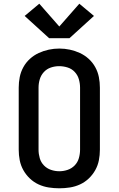

<svg xmlns="http://www.w3.org/2000/svg" viewBox="-20 -1008 640 1036"><path d="M300 8Q271 8 242.5 3.5Q214 -1 188 -13Q162 -25 141 -45Q120 -65 106 -90Q92 -115 86.5 -143Q81 -171 81 -200V-535Q81 -564 86.5 -592Q92 -620 106 -645.5Q120 -671 141.5 -690.5Q163 -710 189 -722Q215 -734 243 -740Q271 -746 300 -746Q329 -746 357 -740Q385 -734 411 -722Q437 -710 458.5 -690.5Q480 -671 494 -645.5Q508 -620 513.5 -592Q519 -564 519 -535V-200Q519 -171 513.5 -143Q508 -115 494 -90Q480 -65 459 -45Q438 -25 412 -13Q386 -1 357.5 3.5Q329 8 300 8ZM300 -84Q323 -84 345 -91.5Q367 -99 383 -115.5Q399 -132 405.5 -154.5Q412 -177 412 -200V-535Q412 -558 405.5 -580.5Q399 -603 383 -620Q367 -637 344.5 -644Q322 -651 299 -651Q276 -651 254 -643.5Q232 -636 216.5 -619Q201 -602 194.5 -580Q188 -558 188 -535V-200Q188 -177 194.5 -154.5Q201 -132 217 -115.5Q233 -99 255 -91.5Q277 -84 300 -84ZM355 -802H245L113 -922L192 -988L300 -865L408 -988L487 -922Z"/></svg>

Font: Iosevka Curly Slab SmBdEx
Style: Regular
Weight: 600
Width: 7
Monospace: yes
Designer: Belleve Invis
Foundry: Belleve Invis
Version: Version 11.1.0; ttfautohint (v1.8.3)